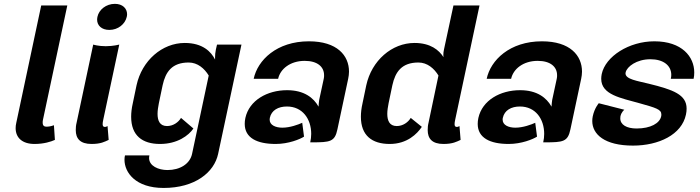

<svg xmlns="http://www.w3.org/2000/svg" viewBox="-20 -728 3582 982"><path d="M260.8 -12.5 255.8 -87.5C255.8 -87.5 236.7 -80 219.2 -80C207.5 -80 198.3 -83.3 198.3 -100.8C198.3 -105 198.3 -110.8 200 -116.7L324.2 -700H190.8L63.3 -100C60.8 -90 60 -80.8 60 -72.5C60 -23.3 94.2 8.3 156.7 8.3C204.2 8.3 240.8 -3.3 260.8 -12.5Z M508.3 -116.7 590 -500C590 -500 559.2 -491.7 520.8 -491.7C482.5 -491.7 456.7 -500 456.7 -500L371.7 -100C368.3 -86.7 367.5 -74.2 367.5 -62.5C367.5 -19.2 390 8.3 448.3 8.3C495.8 8.3 515.8 -3.3 535.8 -12.5L530 -83.3C530 -83.3 520 -76.7 512.5 -79.2C507.5 -80.8 505 -85 505 -93.3C505 -98.3 505.8 -105.8 508.3 -116.7ZM628.3 -641.7C629.2 -645.8 630 -650.8 630 -655C630 -685 606.7 -708.3 567.5 -708.3C522.5 -708.3 485.8 -678.3 478.3 -641.7C477.5 -636.7 476.7 -632.5 476.7 -627.5C476.7 -597.5 500 -575 539.2 -575C584.2 -575 620 -605 628.3 -641.7Z M1095.8 58.3 1215 -500H1090L1084.2 -475C1080.8 -459.2 1080 -445.8 1080 -435V-423.3C1060 -463.3 1016.7 -508.3 925 -508.3C809.2 -508.3 705.8 -418.3 678.3 -291.7L659.2 -200C653.3 -174.2 650.8 -151.7 650.8 -130.8C650.8 -35 707.5 8.3 798.3 8.3C887.5 8.3 945 -35 969.2 -70.8L905.8 -125C892.5 -102.5 865.8 -83.3 834.2 -83.3C796.7 -83.3 785.8 -111.7 785.8 -145.8C785.8 -163.3 789.2 -182.5 792.5 -200L811.7 -291.7C826.7 -360.8 860 -408.3 945 -408.3C990.8 -408.3 1025.8 -377.5 1047.5 -341.7L962.5 58.3C951.7 110.8 900 141.7 836.7 141.7C790 141.7 742.5 120.8 742.5 80C742.5 75.8 743.3 70.8 744.2 66.7H619.2C617.5 74.2 616.7 80.8 616.7 89.2C616.7 154.2 673.3 233.3 816.7 233.3C976.7 233.3 1075.8 154.2 1095.8 58.3Z M1609.2 -182.5C1584.2 -227.5 1535.8 -266.7 1448.3 -266.7C1346.7 -266.7 1255 -215 1235 -125C1232.5 -114.2 1231.7 -103.3 1231.7 -94.2C1231.7 -22.5 1295 8.3 1390 8.3C1455.8 8.3 1514.2 -15.8 1535 -29.2L1525.8 -100C1505.8 -90.8 1463.3 -75 1424.2 -75C1389.2 -75 1359.2 -88.3 1359.2 -115.8C1359.2 -118.3 1359.2 -121.7 1360 -125C1368.3 -164.2 1403.3 -183.3 1447.5 -183.3C1526.7 -183.3 1571.7 -120 1571.7 -43.3C1571.7 -29.2 1570 -15 1566.7 0H1575C1668.3 0 1692.5 -2.5 1705.8 -66.7L1760.8 -325C1763.3 -337.5 1765 -349.2 1765 -361.7C1765 -444.2 1704.2 -516.7 1560 -516.7C1395 -516.7 1297.5 -420 1277.5 -325H1402.5C1413.3 -375 1464.2 -416.7 1538.3 -416.7C1603.3 -416.7 1637.5 -386.7 1637.5 -343.3C1637.5 -337.5 1637.5 -331.7 1635.8 -325L1612.5 -216.7C1610.8 -206.7 1610 -194.2 1609.2 -182.5Z M2308.3 -116.7 2432.5 -700H2299.2L2250.8 -475C2248.3 -464.2 2247.5 -455 2247.5 -446.7C2247.5 -442.5 2248.3 -439.2 2248.3 -435.8C2225 -471.7 2182.5 -508.3 2100 -508.3C1984.2 -508.3 1880.8 -418.3 1853.3 -291.7L1834.2 -200C1828.3 -174.2 1825.8 -151.7 1825.8 -130.8C1825.8 -35 1882.5 8.3 1973.3 8.3C2062.5 8.3 2113.3 -43.3 2137.5 -79.2L2080.8 -125C2067.5 -102.5 2040.8 -83.3 2009.2 -83.3C1971.7 -83.3 1960.8 -111.7 1960.8 -145.8C1960.8 -163.3 1964.2 -182.5 1967.5 -200L1986.7 -291.7C2001.7 -360.8 2035 -408.3 2120 -408.3C2165.8 -408.3 2200.8 -377.5 2222.5 -341.7L2171.7 -100C2168.3 -86.7 2167.5 -74.2 2167.5 -62.5C2167.5 -19.2 2190 8.3 2248.3 8.3C2295.8 8.3 2315.8 -3.3 2335.8 -12.5L2330 -83.3C2330 -83.3 2320 -76.7 2312.5 -79.2C2307.5 -80.8 2305 -85 2305 -93.3C2305 -98.3 2305.8 -105.8 2308.3 -116.7Z M2800.8 -182.5C2775.8 -227.5 2727.5 -266.7 2640 -266.7C2538.3 -266.7 2446.7 -215 2426.7 -125C2424.2 -114.2 2423.3 -103.3 2423.3 -94.2C2423.3 -22.5 2486.7 8.3 2581.7 8.3C2647.5 8.3 2705.8 -15.8 2726.7 -29.2L2717.5 -100C2697.5 -90.8 2655 -75 2615.8 -75C2580.8 -75 2550.8 -88.3 2550.8 -115.8C2550.8 -118.3 2550.8 -121.7 2551.7 -125C2560 -164.2 2595 -183.3 2639.2 -183.3C2718.3 -183.3 2763.3 -120 2763.3 -43.3C2763.3 -29.2 2761.7 -15 2758.3 0H2766.7C2860 0 2884.2 -2.5 2897.5 -66.7L2952.5 -325C2955 -337.5 2956.7 -349.2 2956.7 -361.7C2956.7 -444.2 2895.8 -516.7 2751.7 -516.7C2586.7 -516.7 2489.2 -420 2469.2 -325H2594.2C2605 -375 2655.8 -416.7 2730 -416.7C2795 -416.7 2829.2 -386.7 2829.2 -343.3C2829.2 -337.5 2829.2 -331.7 2827.5 -325L2804.2 -216.7C2802.5 -206.7 2801.7 -194.2 2800.8 -182.5Z M3326.7 -516.7C3197.5 -516.7 3076.7 -440 3057.5 -349.2C3055.8 -340 3055 -332.5 3055 -325C3055 -243.3 3155.8 -226.7 3250.8 -200C3334.2 -176.7 3362.5 -168.3 3362.5 -143.3C3362.5 -140 3362.5 -136.7 3361.7 -133.3C3354.2 -97.5 3307.5 -70.8 3235.8 -70.8C3185 -70.8 3152.5 -90 3152.5 -122.5C3152.5 -125.8 3152.5 -129.2 3153.3 -133.3C3158.3 -155.8 3173.3 -166.7 3173.3 -166.7L3042.5 -200C3042.5 -200 3020.8 -175.8 3011.7 -133.3C3010 -125 3009.2 -116.7 3009.2 -109.2C3009.2 -40.8 3072.5 16.7 3217.5 16.7C3349.2 16.7 3466.7 -39.2 3488.3 -141.7C3490.8 -152.5 3491.7 -163.3 3491.7 -172.5C3491.7 -244.2 3423.3 -269.2 3297.5 -300C3240 -314.2 3179.2 -322.5 3179.2 -352.5C3179.2 -355 3180 -356.7 3180 -358.3C3186.7 -386.7 3235 -425 3306.7 -425C3372.5 -425 3413.3 -393.3 3413.3 -345C3413.3 -338.3 3412.5 -331.7 3410.8 -325H3527.5C3530 -335.8 3530.8 -346.7 3530.8 -357.5C3530.8 -437.5 3468.3 -516.7 3326.7 -516.7Z"/></svg>

Font: BoonHome
Style: Bold Oblique
Weight: 700
Italic angle: -12°
Designer: Sungsit Sawaiwan
Foundry: Sungsit Sawaiwan
Version: Version 0.2